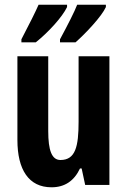

<svg xmlns="http://www.w3.org/2000/svg" viewBox="-20 -786 541 816"><path d="M430 -756V-766H308C298 -739 268 -680 235 -619V-606H301C344 -644 412 -716 430 -756ZM265 -756V-766H144C132 -738 104 -682 71 -619V-606H132C186 -649 245 -714 265 -756ZM445 -547H314V-269C314 -164 301 -106 237 -106C200 -106 185 -147 185 -229V-547H54V-191C54 -65 102 10 199 10C255 10 295 -17 320 -70H327L342 0H445Z"/></svg>

Font: Noto Sans Devanagari ExtraCondensed
Style: Bold
Weight: 700
Width: 2
Designer: Jelle Bosma - Monotype Design Team
Foundry: Monotype Imaging Inc.
Version: Version 2.004